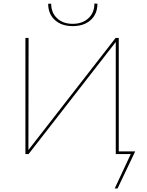

<svg xmlns="http://www.w3.org/2000/svg" viewBox="-20 -873 833 1088"><path d="M253 -852H270Q270 -801 303.5 -769.5Q337 -738 392 -738Q447 -738 481 -769.5Q515 -801 515 -853L532 -852Q532 -794 494 -759.5Q456 -725 392 -725Q329 -725 291 -759.5Q253 -794 253 -852ZM739 0 646 195H630L721 0H636V-635L142 0H124V-658H142L141 -23L635 -658H653V-15H746Z"/></svg>

Font: Ysabeau Infant Thin
Style: Regular
Weight: 200
Designer: Christian Thalmann (Catharsis Fonts)
Version: Version 0.003